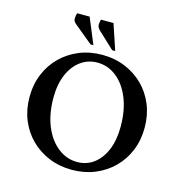

<svg xmlns="http://www.w3.org/2000/svg" viewBox="-124 -975 1044 1097"><g transform="rotate(15 398.0 -426.0)"><path d="M398 10Q325 10 263 -15.5Q201 -41 155 -86.5Q109 -132 83.5 -194Q58 -256 58 -330Q58 -404 83.5 -466Q109 -528 155 -573.5Q201 -619 263 -644.5Q325 -670 398 -670Q472 -670 534 -644.5Q596 -619 642 -573.5Q688 -528 713.5 -466Q739 -404 739 -330Q739 -256 713.5 -194Q688 -132 642 -86.5Q596 -41 534 -15.5Q472 10 398 10ZM416 -41Q472 -41 514.5 -73Q557 -105 581 -163Q605 -221 605 -300Q605 -397 575.5 -469Q546 -541 495.5 -580.5Q445 -620 383 -620Q328 -620 284.5 -588.5Q241 -557 216 -499Q191 -441 191 -362Q191 -265 221 -193Q251 -121 302.5 -81Q354 -41 416 -41ZM317 -710 209 -799Q191 -813 191.5 -830Q192 -847 197 -862H271L334 -710ZM445 -710 350 -799Q333 -815 333 -831Q333 -847 338 -862H412L463 -710Z"/></g></svg>

Font: Spectral SemiBold
Style: Regular
Weight: 600
Designer: Jean-Baptiste Levee
Foundry: Production Type
Version: Version 2.001